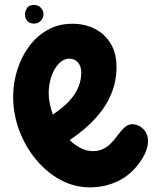

<svg xmlns="http://www.w3.org/2000/svg" viewBox="-20 -756 649 791"><path d="M460 -480Q460 -421.9 438.5 -369.4Q417 -317 374.3 -269.7Q331.6 -222.3 267 -178.8Q288.8 -158.1 312.8 -145.8Q336.9 -133.4 362.6 -133.4Q384.3 -133.4 401.8 -141.1Q419.2 -148.7 434.2 -162.8Q449.2 -177 463.2 -196.9Q477.3 -216.2 492.1 -230.3Q506.9 -244.3 525.3 -244.3Q538.6 -244.3 553.6 -236.8Q568.6 -229.3 579.1 -213.7Q589.7 -198.1 589.7 -174.6Q589.7 -155.3 582.1 -135.2Q574.6 -115 562.4 -96.9Q524.4 -38.7 469.3 -11.4Q414.2 15.8 350.6 15.8Q286.2 15.8 229.3 -14.9Q172.4 -45.7 128.6 -98.4Q84.7 -151.1 59.4 -218.2Q34.2 -285.2 34.2 -358.7Q34.2 -413.3 50.8 -466.9Q67.3 -520.4 98.8 -563.6Q130.3 -606.7 175.4 -632.4Q220.6 -658.1 277.9 -658.1Q330.6 -658.1 371.5 -636.8Q412.4 -615.6 436.2 -576.1Q460 -536.7 460 -480ZM180.6 -371.8Q180.6 -350 185.4 -327.4Q190.2 -304.8 197.7 -284Q259.8 -325.7 287.2 -367.6Q314.7 -409.6 314.7 -456.8Q314.7 -483.8 300.8 -499Q287 -514.2 265.9 -514.2Q241.8 -514.2 222.6 -494.3Q203.4 -474.4 192 -441.8Q180.6 -409.2 180.6 -371.8ZM83 -697.7Q83 -708.8 90.9 -722.2Q98.8 -735.6 119.7 -735.6Q138.2 -735.6 148.7 -723.6Q159.1 -711.7 159.1 -697.6Q159.1 -681.4 147.7 -670.1Q136.4 -658.8 120.4 -658.8Q101.8 -658.8 92.4 -669.6Q83 -680.3 83 -697.7Z"/></svg>

Font: Playpen Sans Hebrew
Style: Regular
Weight: 400
Designer: Tom Grace, Laura Meseguer, Veronika Burian, José Scaglione
Foundry: TypeTogether
Version: Version 2.000